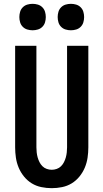

<svg xmlns="http://www.w3.org/2000/svg" viewBox="-20 -974 540 1002"><path d="M250 8Q223 8 196 2.5Q169 -3 146 -17Q123 -31 105.5 -52.5Q88 -74 77.5 -99Q67 -124 63 -151Q59 -178 59 -205V-735H170V-205Q170 -192 171.5 -178.5Q173 -165 176.5 -152.5Q180 -140 186 -128Q192 -116 201.5 -106.5Q211 -97 224 -92.5Q237 -88 250 -88Q263 -88 276 -92.5Q289 -97 298.5 -106.5Q308 -116 314 -128Q320 -140 323.5 -152.5Q327 -165 328.5 -178.5Q330 -192 330 -205V-735H441V-205Q441 -178 437 -151Q433 -124 422.5 -99Q412 -74 394.5 -52.5Q377 -31 354 -17Q331 -3 304 2.5Q277 8 250 8ZM350 -816Q336 -816 322.5 -820Q309 -824 299 -834Q289 -844 285 -857.5Q281 -871 281 -885Q281 -899 285 -912.5Q289 -926 299 -936Q309 -946 322.5 -950Q336 -954 350 -954Q364 -954 377.5 -950Q391 -946 401 -936Q411 -926 415 -912.5Q419 -899 419 -885Q419 -871 415 -857.5Q411 -844 401 -834Q391 -824 377.5 -820Q364 -816 350 -816ZM150 -816Q136 -816 122.5 -820Q109 -824 99 -834Q89 -844 85 -857.5Q81 -871 81 -885Q81 -899 85 -912.5Q89 -926 99 -936Q109 -946 122.5 -950Q136 -954 150 -954Q164 -954 177.5 -950Q191 -946 201 -936Q211 -926 215 -912.5Q219 -899 219 -885Q219 -871 215 -857.5Q211 -844 201 -834Q191 -824 177.5 -820Q164 -816 150 -816Z"/></svg>

Font: Iosevka Web
Style: Bold
Weight: 700
Monospace: yes
Designer: Belleve Invis
Foundry: Belleve Invis
Version: Version 28.0.3; ttfautohint (v1.8.3)